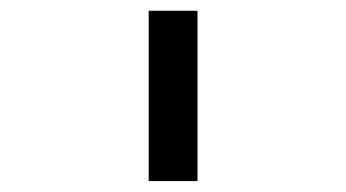

<svg xmlns="http://www.w3.org/2000/svg" viewBox="-20 -619 640 355"><path d="M254.9 -599.1H345.2V-284.2H254.9Z"/></svg>

Font: Liberation Mono
Style: Regular
Weight: 400
Monospace: yes
Designer: Steve Matteson
Foundry: Ascender Corporation
Version: Version 2.1.5